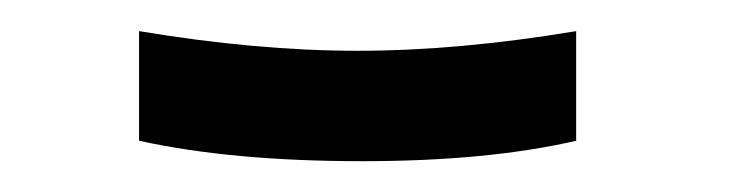

<svg xmlns="http://www.w3.org/2000/svg" viewBox="-20 -380 481 124"><path d="M69.8 -359.9Q146 -347.2 210.9 -347.2Q275.9 -347.2 352.1 -359.9V-289.1Q294.9 -275.9 213.9 -275.9Q129.9 -275.9 69.8 -289.1Z"/></svg>

Font: Telcell.Market
Style: Regular
Weight: 400
Designer: Rasmus Andersson, Sedrak Mkrtchyan
Version: Version 3.019;git-0a5106e0b